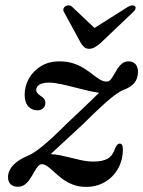

<svg xmlns="http://www.w3.org/2000/svg" viewBox="-20 -702 546 732"><path d="M155 -96.5Q167.5 -109.5 185.8 -126.2Q204 -143 231.5 -168.5Q259 -194 299.5 -231.5Q333 -265 357.8 -288Q382.5 -311 400 -325.5Q417.5 -340 430.2 -348.2Q443 -356.5 452.5 -360Q480 -370 493 -386.8Q506 -403.5 506 -428.5Q506 -446 497 -457Q488 -468 470.5 -468Q455.5 -468 445.5 -460Q435.5 -452 428.2 -440.8Q421 -429.5 414.8 -418Q408.5 -406.5 402 -398.8Q395.5 -391 386.5 -391Q373.5 -391 360.8 -398.8Q348 -406.5 333.5 -418Q319 -429.5 301 -441Q283 -452.5 260 -460.2Q237 -468 206.5 -468Q165.5 -468 135.8 -449.5Q106 -431 90 -402.2Q74 -373.5 74 -341Q74 -312 87.5 -296.8Q101 -281.5 122 -281.5Q136 -281.5 144.5 -289.2Q153 -297 153 -310Q153 -317.5 149.2 -323.8Q145.5 -330 136 -335.5Q125.5 -342.5 121.8 -348Q118 -353.5 118 -359Q118 -372 130.5 -379.5Q143 -387 167 -387Q186 -387 213.8 -381Q241.5 -375 272 -367Q302.5 -359 329.5 -353.2Q356.5 -347.5 373 -347.5L375 -366.5Q368.5 -359 351 -341.8Q333.5 -324.5 305 -297.2Q276.5 -270 236.5 -232.5Q206.5 -202.5 183.2 -181Q160 -159.5 142 -144.8Q124 -130 109.5 -120.8Q95 -111.5 82.5 -106.5Q57 -95.5 41 -82.2Q25 -69 17.8 -55Q10.5 -41 10.5 -27Q10.5 -9 20.5 0.5Q30.5 10 48 10Q63.5 10 74.8 1.5Q86 -7 94.5 -20Q103 -33 110 -45.8Q117 -58.5 124 -67.2Q131 -76 140 -76Q150 -76 161.8 -67.2Q173.5 -58.5 187 -45.8Q200.5 -33 218 -20Q235.5 -7 257.8 1.8Q280 10.5 309 10.5Q347.5 10.5 379 -7.5Q410.5 -25.5 429.2 -57.8Q448 -90 448.5 -131.5Q448.5 -144 445.5 -149.2Q442.5 -154.5 436.5 -154.5Q431.5 -154.5 427.8 -151Q424 -147.5 419.5 -138Q410.5 -109 391 -97.5Q371.5 -86 336.5 -86Q311 -86 281 -93.2Q251 -100.5 220.5 -107.5Q190 -114.5 164 -114.5ZM356.5 -580 255.5 -675.5Q249.5 -681 242.5 -681.5Q235.5 -682 229 -678Q224 -675 222 -668.8Q220 -662.5 224.5 -655L288.5 -537.5Q295 -527.5 301.8 -521.8Q308.5 -516 320 -516Q331.5 -516 341.2 -521.8Q351 -527.5 363 -537.5L486.5 -655Q495 -662.5 496.5 -668.8Q498 -675 495 -678Q491 -682 483.8 -681.5Q476.5 -681 467 -675.5L316 -580Z"/></svg>

Font: Fraunces
Style: Italic
Weight: 400
Italic angle: -16°
Version: Version 1.000;[b76b70a41]